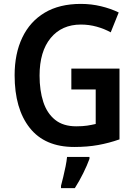

<svg xmlns="http://www.w3.org/2000/svg" viewBox="-20 -744 703 985"><path d="M346 -392H593V-29Q539 -10 483.5 0Q428 10 361 10Q210 10 132.5 -88Q55 -186 55 -358Q55 -469 94.5 -551.5Q134 -634 209.5 -679Q285 -724 395 -724Q448 -724 498 -712Q548 -700 589 -680L548 -578Q516 -596 476.5 -607Q437 -618 395 -618Q297 -618 240 -549Q183 -480 183 -356Q183 -280 202 -221.5Q221 -163 262.5 -129.5Q304 -96 371 -96Q404 -96 427 -99.5Q450 -103 471 -108V-285H346ZM439 71Q427 104 407 144.5Q387 185 364 221H293V209Q298 190 304.5 163.5Q311 137 316.5 109.5Q322 82 324 61H439Z"/></svg>

Font: Noto Sans Tamil SemiCondensed SemiBold
Style: Regular
Weight: 600
Width: 4
Designer: Jelle Bosma - Monotype Design Team
Foundry: Monotype Imaging Inc.
Version: Version 2.004; ttfautohint (v1.8.4.7-5d5b)